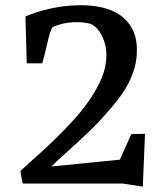

<svg xmlns="http://www.w3.org/2000/svg" viewBox="-20 -694 623 726"><path d="M65.9 0Q64 -9.3 62 -18.1Q60.5 -25.9 59.3 -33.9Q58.1 -42 57.6 -47.9Q83.5 -71.8 117.4 -102.1Q151.4 -132.3 187.5 -167.2Q223.6 -202.1 258.5 -240.7Q293.5 -279.3 321 -319.8Q348.6 -360.4 365.5 -401.9Q382.3 -443.4 382.3 -483.9Q382.3 -510.7 375.7 -532.5Q369.1 -554.2 359.4 -569.6Q349.6 -585 338.4 -594Q327.1 -603 317.9 -605Q305.2 -607.9 289.3 -609.4Q273.4 -610.8 255.9 -609.9Q238.3 -608.9 219.7 -605Q201.2 -601.1 182.1 -593.3Q176.8 -590.8 171.9 -577.4Q167 -564 162.1 -544.2Q157.2 -524.4 151.9 -500.7Q146.5 -477.1 139.6 -454.6H81.1L76.2 -631.8Q98.1 -641.1 123.5 -649.2Q148.9 -657.2 176 -662.8Q203.1 -668.5 231.2 -671.4Q259.3 -674.3 287.1 -674.3Q328.6 -674.3 366.9 -665.5Q405.3 -656.7 434.1 -637Q462.9 -617.2 480.2 -584.7Q497.6 -552.2 497.6 -504.4Q497.6 -468.3 488.5 -436.5Q479.5 -404.8 463.6 -375.2Q447.8 -345.7 425.8 -317.4Q403.8 -289.1 377.9 -260.3Q353 -231.9 325 -204.6Q296.9 -177.2 269.5 -152.3Q242.2 -127.4 217.5 -105.2Q192.9 -83 174.8 -64.5L433.1 -90.3Q433.6 -91.3 434.8 -94Q436 -96.7 440.4 -106.2Q444.8 -115.7 453.1 -134.5Q461.4 -153.3 476.6 -187L528.3 -188L520 11.7L443.4 0H65.9Z"/></svg>

Font: Donegal One
Style: Regular
Weight: 400
Designer: Gary Lonergan
Foundry: Sorkin Type Co.
Version: Version 1.004